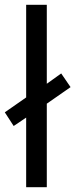

<svg xmlns="http://www.w3.org/2000/svg" viewBox="-33 -780 314 800"><path d="M76 0V-290L24 -255L-13 -312L76 -374V-760H162V-431L222 -474L261 -417L162 -348V0Z"/></svg>

Font: Noto Sans Khmer SemiCondensed
Style: Regular
Weight: 400
Width: 4
Designer: Danh Hong and the Monotype Design Team
Foundry: Monotype Imaging Inc.
Version: Version 2.004; ttfautohint (v1.8.4.7-5d5b)